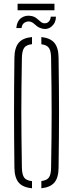

<svg xmlns="http://www.w3.org/2000/svg" viewBox="-20 -1002 390 1026"><path d="M151 4Q102 -0.5 80 -26.2Q58 -52 57 -105Q56 -191.5 55.5 -263.8Q55 -336 55 -403.2Q55 -470.5 55.5 -541Q56 -611.5 57 -694Q58 -747.5 80 -773.5Q102 -799.5 151 -804V-766Q120.5 -762.5 109.2 -746.5Q98 -730.5 97 -694Q95.5 -606.5 94.8 -537.5Q94 -468.5 94 -404.2Q94 -340 94.8 -268.8Q95.5 -197.5 97 -105Q98 -68.5 109.2 -53Q120.5 -37.5 151 -34ZM201 4V-34.5Q230.5 -38 241.5 -53.8Q252.5 -69.5 253 -105Q254.5 -194.5 255.2 -264.8Q256 -335 256 -399.2Q256 -463.5 255.2 -533.8Q254.5 -604 253 -694Q252.5 -729.5 241.5 -745.8Q230.5 -762 201 -765.5V-804Q249 -799 270.8 -772.8Q292.5 -746.5 293 -694Q294 -611.5 294.8 -541Q295.5 -470.5 295.5 -403.2Q295.5 -336 294.8 -263.8Q294 -191.5 293 -105Q292.5 -52.5 270.8 -26.8Q249 -1 201 4ZM251 -913H279Q279 -881 256.5 -861.2Q234 -841.5 204 -849.5Q187.5 -854 178 -861.5Q168.5 -869 161 -876Q153.5 -883 143 -886Q128.5 -890 113.2 -882.2Q98 -874.5 95 -852H67Q71 -891 94.8 -907Q118.5 -923 150.5 -916Q162 -913.5 170.5 -907.8Q179 -902 186 -895.5Q193 -889 199.5 -884Q206 -879 213 -878Q230.5 -875.5 240.8 -886.8Q251 -898 251 -913ZM74 -982H271V-947H74Z"/></svg>

Font: Big Shoulders Stencil Text Thin Thin
Style: Regular
Weight: 250
Version: Version 2.001